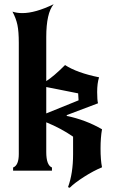

<svg xmlns="http://www.w3.org/2000/svg" viewBox="-20 -808 541 909"><path d="M310 81 302 78Q326 13 326 -78V-161Q270 -200 199 -229V-88Q199 -26 226 -15V0H42V-15Q69 -25 69 -79V-605Q69 -659 62.5 -690Q56 -721 39 -753Q59 -746 86 -746Q147 -746 234 -788Q199 -746 199 -632V-424Q235 -447 288 -500Q345 -463 449 -442Q440 -414 440 -372Q440 -334 444 -319L296 -263V-259Q385 -241 463 -196Q456 -157 456 -105Q456 -50 463 -16Q422 1 377.5 29.5Q333 58 310 81ZM199 -396V-271L352 -333L350 -366Z"/></svg>

Font: NewRocker
Style: Regular
Weight: 400
Designer: Pablo Impallari, Brenda Gallo, Rodrigo Fuenzalida
Foundry: Pablo Impallari, Brenda Gallo, Rodrigo Fuenzalida
Version: Version 1.000